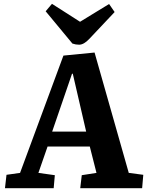

<svg xmlns="http://www.w3.org/2000/svg" viewBox="-20 -985 773 1005"><path d="M475 -710 654 -80 730 -70 724 0H400L408 -68L485 -80L450 -218H229L181 -80L267 -68L261 0H6L14 -70L85 -80L312 -694ZM253 -296H431L361 -599H357ZM219 -926 252 -965 399 -871 551 -964 580 -922 448 -782Q419 -751 394 -751Q376 -751 359 -757Z"/></svg>

Font: Literata 12pt
Style: Bold Italic
Weight: 700
Italic angle: -2°
Designer: Latin by Veronika Burian and Jose Scaglione. Greek by Irene Vlachou. Cyrillic by Vera Evstafieva
Foundry: TypeTogether
Version: Version 3.002